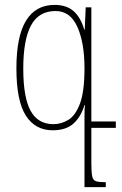

<svg xmlns="http://www.w3.org/2000/svg" viewBox="-20 -522 499 784"><path d="M330 -492H353V-26H453V0H353V144Q353 181 356.5 197.5Q360 214 372 218Q384 222 412 222V242H325V31Q325 -15 325 -47.5Q325 -80 327 -93H325Q310 -44 279.5 -17Q249 10 195 10Q124 10 85.5 -50Q47 -110 47 -243Q47 -374 86.5 -438Q126 -502 203 -502Q251 -502 280 -477Q309 -452 324 -401H326ZM198 -15Q230 -15 259 -32.5Q288 -50 306.5 -99Q325 -148 325 -243Q325 -347 296 -412Q267 -477 207 -477Q138 -477 106.5 -418Q75 -359 75 -242Q75 -124 105 -69.5Q135 -15 198 -15Z"/></svg>

Font: Noto Serif Armenian Condensed Thin
Style: Regular
Weight: 100
Width: 3
Designer: Monotype Design Team
Foundry: Monotype Imaging Inc.
Version: Version 2.008; ttfautohint (v1.8.4.7-5d5b)